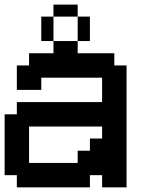

<svg xmlns="http://www.w3.org/2000/svg" viewBox="-20 -809 644 829"><path d="M210.9 0H52.7V-26.4V-52.7H26.4H0V-184.6V-315.4H26.4H52.7V-341.8V-368.2H237.3H420.9V-420.9V-473.6H289.1H158.2V-447.3V-420.9H105.5H52.7V-473.6V-526.4H79.1H105.5V-552.7V-579.1H158.2H210.9V-605.5V-631.8H184.6H158.2V-684.6V-737.3H184.6H210.9V-762.7V-789.1H262.7H315.4V-762.7V-737.3H341.8H368.2V-684.6V-631.8H341.8H315.4V-605.5V-579.1H394.5H473.6V-552.7V-526.4H500H526.4V-262.7V0H473.6H420.9V-26.4V-52.7H394.5H368.2V-26.4V0ZM210.9 -105.5H315.4V-131.8V-158.2H341.8H368.2V-184.6V-210.9H394.5H420.9V-237.3V-262.7H262.7H105.5V-184.6V-105.5ZM262.7 -631.8H315.4V-684.6V-737.3H262.7H210.9V-684.6V-631.8Z"/></svg>

Font: VCR Jazz Mono
Style: Regular
Weight: 400
Version: Version 3.1